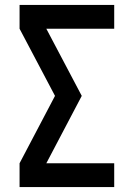

<svg xmlns="http://www.w3.org/2000/svg" viewBox="-20 -755 540 775"><path d="M59 0V-96L202 -368L59 -639V-735H441V-639H167L310 -368L167 -96H441V0Z"/></svg>

Font: Iosevka Term Curly
Style: Bold
Weight: 700
Designer: Belleve Invis
Foundry: Belleve Invis
Version: Version 32.3.0